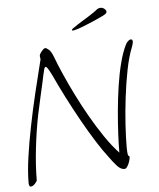

<svg xmlns="http://www.w3.org/2000/svg" viewBox="-57 -822 778 941"><g transform="rotate(-5 332.0 -351.5)"><path d="M56 70Q51 70 49 64Q47 58 47 54V50Q47 -4 57 -74.5Q67 -145 83 -225Q99 -305 118.5 -386.5Q138 -468 157 -543Q158 -544 158 -547Q158 -551 157 -555.5Q156 -560 156 -564Q156 -572 167.5 -586Q179 -600 186 -600Q191 -600 203 -590Q215 -580 226 -550Q239 -515 260.5 -466Q282 -417 309.5 -361.5Q337 -306 369 -250Q401 -194 435 -144Q469 -94 503 -58Q503 -95 505.5 -148Q508 -201 513.5 -262Q519 -323 528 -383.5Q537 -444 550.5 -496Q564 -548 581 -582Q587 -594 594.5 -600Q602 -606 607 -606Q616 -606 616 -594Q616 -589 614 -582Q612 -575 609 -567Q591 -522 578.5 -458.5Q566 -395 557.5 -325.5Q549 -256 545 -191.5Q541 -127 541 -79Q541 -69 542 -55.5Q543 -42 546 -39Q549 -37 550 -36.5Q551 -36 551 -30Q551 -24 547 -11Q543 2 536 13Q529 24 521 24Q503 24 486 5.5Q469 -13 449 -41Q424 -73 392 -123.5Q360 -174 326.5 -234Q293 -294 262.5 -354Q232 -414 209 -464Q197 -488 190.5 -498Q184 -508 180 -508Q175 -508 172 -497.5Q169 -487 166 -473Q165 -466 158 -435.5Q151 -405 141.5 -362.5Q132 -320 123 -278Q107 -198 97.5 -113Q88 -28 88 40Q88 47 77 58.5Q66 70 56 70ZM326 -674Q325 -674 324 -675Q323 -676 324 -677Q325 -681 330.5 -685Q336 -689 340 -691Q350 -699 372.5 -712.5Q395 -726 417.5 -740.5Q440 -755 450 -763Q455 -768 461 -770.5Q467 -773 474 -773Q484 -773 493 -765Q502 -757 500 -749Q499 -742 479.5 -732.5Q460 -723 435 -712Q420 -706 396.5 -696Q373 -686 353 -679.5Q333 -673 326 -674Z"/></g></svg>

Font: Moon Dance
Style: Regular
Weight: 400
Designer: Robert E. Leuschke
Foundry: Robert E. Leuschke
Version: Version 1.010; ttfautohint (v1.8.3)